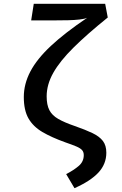

<svg xmlns="http://www.w3.org/2000/svg" viewBox="-20 -760 640 1004"><path d="M530 -740 543.5 -668.5Q435.5 -581.5 364.5 -511.2Q293.5 -441 258.8 -379.5Q224 -318 224 -256Q224 -211.5 238.2 -184Q252.5 -156.5 284.8 -138Q317 -119.5 371 -101Q427 -81.5 463.5 -64Q500 -46.5 518 -23Q536 0.5 536 38.5Q536 97.5 495 142Q454 186.5 369.5 224L326 150.5Q366.5 129.5 392.2 107.2Q418 85 418 51Q418 35 409.2 25Q400.5 15 379.5 6Q358.5 -3 322 -15.5Q249.5 -41.5 201.2 -70Q153 -98.5 128.8 -141Q104.5 -183.5 104.5 -252.5Q104.5 -321 138.8 -386.2Q173 -451.5 246.2 -520Q319.5 -588.5 436 -667Q422.5 -661 395.8 -658Q369 -655 337.2 -654.2Q305.5 -653.5 276 -653.5H143L156.5 -740Z"/></svg>

Font: Fira Code Light Medium
Style: Regular
Weight: 500
Monospace: yes
Version: Version 5.002